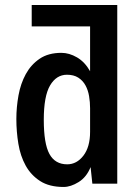

<svg xmlns="http://www.w3.org/2000/svg" viewBox="-20 -746 540 763"><path d="M106 -726H446V-16H347L340 -82Q324 -42 292.5 -22.5Q261 -3 233 -3Q176 -3 139.5 -26.5Q103 -50 82 -88Q61 -126 53 -174.5Q45 -223 45 -273Q45 -320 53.5 -367Q62 -414 82.5 -451.5Q103 -489 137.5 -512.5Q172 -536 224 -536Q255 -536 286 -518Q317 -500 338 -463V-641H106ZM338 -316Q338 -340 334 -364Q330 -388 319.5 -407Q309 -426 291 -437.5Q273 -449 246 -449Q204 -449 179 -406.5Q154 -364 154 -270Q154 -175 176.5 -134Q199 -93 247 -93Q285 -93 311.5 -127.5Q338 -162 338 -222Z"/></svg>

Font: D2Coding ligature
Style: Bold
Weight: 700
Monospace: yes
Designer: Yong-Rak Park; Jeong-Hwan Yoon; Sang-Min Lee;
Foundry: NHN Corporation
Version: Version 1.3.2; Build 20180524